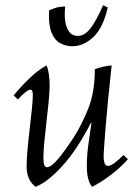

<svg xmlns="http://www.w3.org/2000/svg" viewBox="-20 -708 537 743"><path d="M118 15Q83 -11 83 -64Q83 -90 86.5 -129Q90 -168 95 -210Q100 -252 103.5 -287Q107 -322 107 -341Q107 -361 98 -361Q84 -361 49 -323L33 -339Q59 -371 92.5 -403.5Q126 -436 160 -455Q166 -442 169 -421.5Q172 -401 172 -376Q172 -354 168.5 -316.5Q165 -279 160 -237.5Q155 -196 151.5 -159Q148 -122 148 -99Q148 -78 151.5 -69.5Q155 -61 162 -61Q178 -61 204.5 -92.5Q231 -124 265 -176Q297 -226 322 -289Q347 -352 347 -440Q379 -452 412 -455Q410 -434 406 -396.5Q402 -359 397.5 -314Q393 -269 389.5 -225.5Q386 -182 383.5 -148Q381 -114 381 -99Q381 -88 384.5 -77Q388 -66 398 -66Q408 -66 423.5 -77.5Q439 -89 458 -108L475 -92Q447 -60 408 -30.5Q369 -1 336 15Q316 -11 316 -64Q316 -103 321 -142Q326 -181 334 -233H332Q278 -128 221.5 -66Q165 -4 118 15ZM379 -688 397 -679Q379 -600 341 -564.5Q303 -529 260 -529Q234 -529 212 -541.5Q190 -554 178.5 -584.5Q167 -615 170 -668Q189 -676 199.5 -679Q210 -682 232 -683Q227 -628 240 -598.5Q253 -569 281 -569Q309 -569 332.5 -601.5Q356 -634 379 -688Z"/></svg>

Font: Bona Nova SC
Style: Italic
Weight: 400
Italic angle: -4°
Designer: Mateusz Machalski
Foundry: Capitalics
Version: Version 4.001; ttfautohint (v1.8.4.7-5d5b)